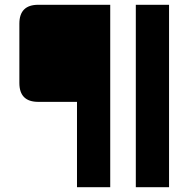

<svg xmlns="http://www.w3.org/2000/svg" viewBox="-20 -642 804 803"><path d="M441 -622V141H302V-216H140Q61 -216 61 -295V-543Q61 -622 140 -622ZM548 -622H687V141H548Z"/></svg>

Font: Sarpanch
Style: Bold
Weight: 700
Designer: Manushi Parikh (Devanagari and Latin), Jyotish Sonowal (Devanagari)
Foundry: Indian Type Foundry
Version: Version 2.004;PS 1.0;hotconv 1.0.78;makeotf.lib2.5.61930; tt